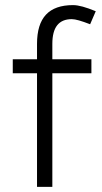

<svg xmlns="http://www.w3.org/2000/svg" viewBox="-20 -732 400 752"><path d="M125 0V-560Q125 -637 160 -674.5Q195 -712 266 -712Q282 -712 304 -706Q326 -700 355 -688L333 -637Q307 -647 289.5 -652Q272 -657 261 -657Q223 -657 204 -633Q185 -609 185 -560V0ZM30 -445V-500H338V-445Z"/></svg>

Font: Figtree Light Light
Style: Regular
Weight: 300
Version: Version 2.001;gftools[0.9.30]